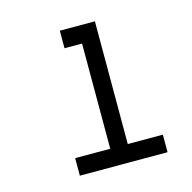

<svg xmlns="http://www.w3.org/2000/svg" viewBox="-81 -581 661 661"><g transform="rotate(-15 250.0 -250.0)"><path d="M312.5 -62.5H437.5V0H125V-62.5H250V-437.5H187.5V-500H312.5Z"/></g></svg>

Font: 寒蝉点阵体 16px
Style: Regular
Weight: 400
Designer: Designed by Warren2060
Foundry: ChillType
Version: Version 1.000